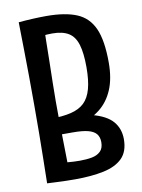

<svg xmlns="http://www.w3.org/2000/svg" viewBox="-83 -776 623 844"><g transform="rotate(-10 228.5 -354.5)"><path d="M128 -211 124 -271Q177 -271 214.5 -280Q252 -289 274.5 -310.5Q297 -332 307.5 -370.5Q318 -409 318 -467Q318 -530 306.5 -568Q295 -606 268 -622.5Q241 -639 195 -639Q175 -639 150.5 -636.5Q126 -634 97 -630L59 -713Q93 -716 124.5 -717.5Q156 -719 183 -719Q267 -719 318.5 -697.5Q370 -676 394 -622.5Q418 -569 418 -470Q418 -399 397 -349.5Q376 -300 337.5 -269.5Q299 -239 245.5 -225Q192 -211 128 -211ZM184 10Q166 10 145 9.5Q124 9 102.5 8Q81 7 59 6L105 -76Q136 -72 164.5 -69.5Q193 -67 218 -67Q248 -67 272 -71.5Q296 -76 310.5 -90Q325 -104 325 -131Q325 -154 313.5 -168Q302 -182 277 -188.5Q252 -195 209 -195Q200 -195 185 -195Q170 -195 154.5 -195Q139 -195 128 -194L124 -271Q238 -273 303.5 -256Q369 -239 397 -206.5Q425 -174 425 -127Q425 -72 395.5 -42.5Q366 -13 311.5 -1.5Q257 10 184 10ZM59 6Q59 6 59.5 -24Q60 -54 61 -104.5Q62 -155 62.5 -216.5Q63 -278 63 -342Q63 -406 62.5 -471.5Q62 -537 61 -591.5Q60 -646 59.5 -679.5Q59 -713 59 -713L166 -704Q166 -704 165 -678Q164 -652 163.5 -610Q163 -568 162 -519.5Q161 -471 160 -424Q159 -377 159 -342Q159 -307 159.5 -262Q160 -217 161 -172Q162 -127 162.5 -89Q163 -51 163.5 -27.5Q164 -4 164 -4Z"/></g></svg>

Font: Truculenta SemiBold
Style: Regular
Weight: 600
Version: Version 1.002